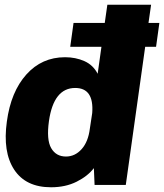

<svg xmlns="http://www.w3.org/2000/svg" viewBox="-20 -782 694 812"><path d="M640 -584H594L512 0H380L377 -71Q351 -37 304 -13.5Q257 10 196 10Q89 10 40 -64.5Q-9 -139 9 -268Q26 -394 91.5 -467Q157 -540 255 -540Q300 -540 337 -523.5Q374 -507 393 -470L409 -584H277L291 -685H423L434 -762H619L608 -685H654ZM370 -304Q378 -410 298 -410Q207 -410 187 -270Q176 -191 196.5 -155.5Q217 -120 259 -120Q297 -120 325 -151Q353 -182 360 -238Z"/></svg>

Font: Morrison ExtraBold
Style: Regular
Weight: 800
Designer: Pablo Impallari, Rodrigo Fuenzalida (Modified by Dan O. Williams)
Version: Version 0.03;June 6, 2019;FontCreator 11.5.0.2425 64-bit; tt